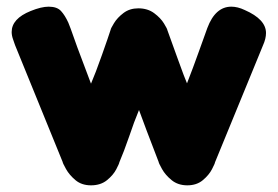

<svg xmlns="http://www.w3.org/2000/svg" viewBox="-20 -553 833 576"><path d="M778 -454Q778 -437 769 -417L735 -334L625 -66Q625 -63 616 -45.5Q607 -28 588.5 -12.5Q570 3 542 3Q514 3 495 -12.5Q476 -28 466 -46Q456 -64 456 -67L420 -161L397 -223Q382 -187 368 -145Q351 -96 338 -66Q338 -63 329 -45.5Q320 -28 301 -12.5Q282 3 253 3Q225 3 206.5 -12.5Q188 -28 178 -46Q168 -64 168 -67L25 -418Q24 -422 19.5 -434Q15 -446 15 -457Q15 -497 72 -520Q104 -533 126 -533Q151 -533 163 -520Q175 -507 185 -485Q186 -483 192 -467Q198 -451 212 -411L253 -302Q266 -332 286 -388.5Q306 -445 312 -464Q312 -467 322 -483.5Q332 -500 350.5 -514Q369 -528 395 -528Q423 -528 442.5 -513.5Q462 -499 472 -482.5Q482 -466 482 -463Q490 -441 512.5 -378.5Q535 -316 541 -303Q559 -349 577 -399.5Q595 -450 602 -469Q626 -533 674 -533Q693 -533 714 -523Q778 -495 778 -454Z"/></svg>

Font: Fredoka One
Style: Regular
Weight: 400
Designer: Milena B. Brandão, Ben Nathan
Version: Version 2.000; ttfautohint (v1.5.33-1714) -l 8 -r 50 -G 200 